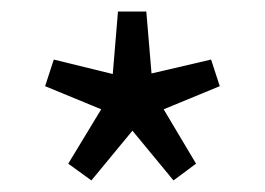

<svg xmlns="http://www.w3.org/2000/svg" viewBox="-20 -732 458 332"><path d="M138 -420 98 -449 155 -543 58 -583 73 -629 175 -604 184 -712H233L242 -605L345 -629L360 -583L263 -543L319 -449L280 -420L209 -506Z"/></svg>

Font: Processing Sans Pro
Style: Regular
Weight: 400
Designer: Paul D. Hunt
Foundry: Adobe Systems Incorporated
Version: Version 2.020;PS 2.000;hotconv 1.0.86;makeotf.lib2.5.63406